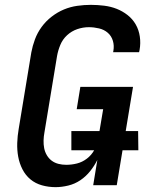

<svg xmlns="http://www.w3.org/2000/svg" viewBox="-20 -763 640 791"><path d="M209 8Q180 8 153 0.5Q126 -7 105.5 -24Q85 -41 72.5 -65.5Q60 -90 55 -117.5Q50 -145 51 -174Q52 -203 57 -232L109 -547Q114 -574 124 -601Q134 -628 151.5 -652Q169 -676 193 -694.5Q217 -713 243.5 -724Q270 -735 298.5 -739Q327 -743 354 -743Q382 -743 409.5 -739.5Q437 -736 461 -726.5Q485 -717 505.5 -701Q526 -685 539 -662.5Q552 -640 556 -612.5Q560 -585 555 -557L553 -548H446L447 -553Q451 -575 445 -595Q439 -615 424 -628Q409 -641 388 -646Q367 -651 346 -651Q322 -651 298.5 -643Q275 -635 256.5 -618Q238 -601 228.5 -578Q219 -555 215 -532L163 -217Q160 -201 159.5 -184.5Q159 -168 162 -152.5Q165 -137 173 -123.5Q181 -110 193 -101Q205 -92 220.5 -88Q236 -84 253 -84Q275 -84 297 -89.5Q319 -95 338 -109.5Q357 -124 368.5 -145Q380 -166 384 -188L405 -313H296L311 -405H528L461 0H364L381 -104Q369 -80 351.5 -58Q334 -36 311 -20.5Q288 -5 261 1.5Q234 8 209 8ZM550 -144H274V-223H549Z"/></svg>

Font: Iosevka Aile Semibold Oblique
Style: Regular
Weight: 600
Italic angle: -9°
Designer: Belleve Invis
Foundry: Belleve Invis
Version: Version 31.1.0; ttfautohint (v1.8.4)